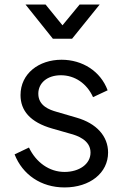

<svg xmlns="http://www.w3.org/2000/svg" viewBox="-20 -810 549 842"><path d="M296 -640 417 -790H329L254 -699L180 -790H92L212 -640ZM263 12C375 12 454 -52 454 -141C454 -213 403 -269 316 -294L227 -320C199 -328 148 -345 148 -399C148 -446 187 -480 247 -480C308 -480 361 -444 388 -384L452 -414C421 -498 341 -548 250 -548C150 -548 70 -487 70 -393C70 -326 111 -274 210 -246L287 -224C318 -216 377 -196 377 -141C377 -90 327 -56 263 -56C196 -56 138 -98 107 -163L44 -133C79 -44 160 12 263 12Z"/></svg>

Font: Plus Jakarta Sans
Style: Regular
Weight: 400
Designer: Gumpita Rahayu
Foundry: Tokotype
Version: Version 2.071;gftools[0.9.30]